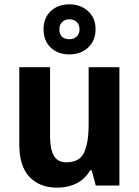

<svg xmlns="http://www.w3.org/2000/svg" viewBox="-20 -856 642 886"><path d="M531 -546V0H422L403 -70H396Q372 -29 332.5 -9.5Q293 10 245 10Q163 10 116 -39.5Q69 -89 69 -190V-546H211V-227Q211 -168 228.5 -137.5Q246 -107 286 -107Q347 -107 368 -152Q389 -197 389 -281V-546ZM300 -605Q247 -605 214 -636.5Q181 -668 181 -721Q181 -773 214 -804.5Q247 -836 300 -836Q352 -836 386.5 -804.5Q421 -773 421 -722Q421 -669 387 -637Q353 -605 300 -605ZM300 -675Q320 -675 333.5 -687Q347 -699 347 -721Q347 -742 334 -754.5Q321 -767 300 -767Q280 -767 267 -754.5Q254 -742 254 -721Q254 -699 265.5 -687Q277 -675 300 -675Z"/></svg>

Font: Noto Sans Gurmukhi UI SemiCondensed
Style: Bold
Weight: 700
Width: 4
Designer: Jelle Bosma - Monotype Design Team
Foundry: Monotype Imaging Inc.
Version: Version 2.004; ttfautohint (v1.8.4.7-5d5b)